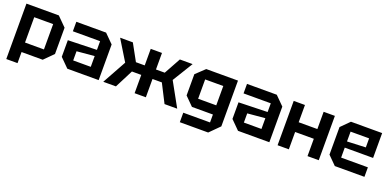

<svg xmlns="http://www.w3.org/2000/svg" viewBox="-7 -1349 4604 2279"><g transform="rotate(20 2295.0 -210.0)"><path d="M52 140V-560H461L575 -446V-114L461 0H194V140ZM433 -440H194V-120H433Z M662 -110V-320L1026 -330V-440H682V-560H1058L1168 -450V0H772ZM804 -232V-116H1026V-252Z M1764 0H1622V-231H1504L1386 0H1226L1393 -302L1235 -560H1396L1511 -351H1622V-560H1764V-351H1875L1990 -560H2151L1993 -302L2160 0H2000L1882 -231H1764Z M2244 140V20H2582V-80H2317L2211 -186V-454L2323 -560H2724V18L2602 140ZM2353 -440V-196H2582V-440Z M2818 -110V-320L3182 -330V-440H2838V-560H3214L3324 -450V0H2928ZM2960 -232V-116H3182V-252Z M3428 0V-560H3570V-342H3806V-560H3948V0H3806V-219H3570V0Z M4045 -106V-454L4151 -560H4545V-246H4187V-120H4525V0H4151ZM4187 -324 4421 -334V-448H4187Z"/></g></svg>

Font: Tektur SemiBold
Style: Regular
Weight: 600
Designer: Adam Jagosz
Foundry: Adam Jagosz
Version: Version 1.005;gftools[0.9.30]